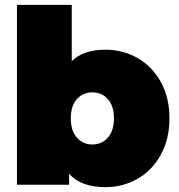

<svg xmlns="http://www.w3.org/2000/svg" viewBox="-20 -762 740 792"><path d="M547.5 -522.5C507.2 -545.5 463 -557 415 -557C354.3 -557 308 -541.3 276 -510V-742H50V0H265V-45C297.7 -8.3 347.7 10 415 10C463 10 507.2 -1.5 547.5 -24.5C587.8 -47.5 619.8 -80.7 643.5 -124C667.2 -167.3 679 -217.3 679 -274C679 -330.7 667.2 -380.5 643.5 -423.5C619.8 -466.5 587.8 -499.5 547.5 -522.5ZM425 -194.5C408.3 -175.5 387 -166 361 -166C335 -166 313.7 -175.5 297 -194.5C280.3 -213.5 272 -240 272 -274C272 -308 280.3 -334.3 297 -353C313.7 -371.7 335 -381 361 -381C387 -381 408.3 -371.7 425 -353C441.7 -334.3 450 -308 450 -274C450 -240 441.7 -213.5 425 -194.5Z"/></svg>

Font: Montserrat Custom Black
Style: Regular
Weight: 900
Designer: Julieta Ulanovsky
Foundry: Julieta Ulanovsky
Version: Version 7.200